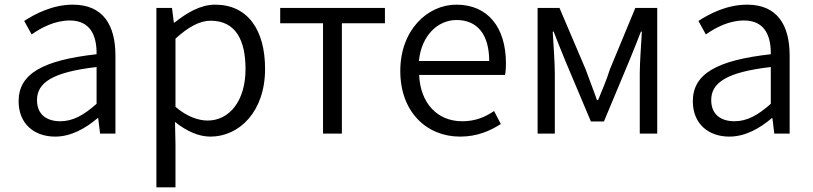

<svg xmlns="http://www.w3.org/2000/svg" viewBox="-20 -574 3495 825"><path d="M217 13C285 13 347 -22 399 -66H402L410 0H476V-335C476 -465 424 -554 293 -554C206 -554 130 -514 84 -484L116 -426C157 -455 215 -486 280 -486C373 -486 396 -414 395 -341C163 -315 60 -257 60 -139C60 -41 128 13 217 13ZM239 -53C184 -53 139 -79 139 -144C139 -218 204 -264 395 -286V-128C340 -79 293 -53 239 -53Z M652 231H734V45L732 -50C782 -10 834 13 884 13C1008 13 1119 -94 1119 -278C1119 -445 1045 -554 904 -554C840 -554 780 -517 730 -477H727L719 -540H652ZM872 -56C835 -56 785 -71 734 -115V-408C789 -458 838 -485 885 -485C993 -485 1035 -401 1035 -277C1035 -141 966 -56 872 -56Z M1368 0H1449V-474H1634V-540H1184V-474H1368Z M1957 13C2031 13 2086 -12 2132 -41L2103 -97C2062 -69 2020 -53 1966 -53C1858 -53 1786 -132 1781 -252H2150C2153 -266 2154 -283 2154 -301C2154 -457 2076 -554 1941 -554C1817 -554 1700 -445 1700 -269C1700 -92 1814 13 1957 13ZM1780 -312C1791 -423 1862 -488 1942 -488C2030 -488 2082 -427 2082 -312Z M2290 0H2364V-258C2364 -305 2358 -382 2355 -438H2359C2375 -396 2393 -353 2409 -313L2519 -52H2575L2684 -313C2700 -353 2718 -396 2734 -438H2738C2735 -382 2729 -305 2729 -258V0H2804V-540H2710L2601 -277C2587 -232 2568 -188 2550 -144H2545C2530 -188 2512 -232 2496 -277L2384 -540H2290Z M3114 13C3182 13 3244 -22 3296 -66H3299L3307 0H3373V-335C3373 -465 3321 -554 3190 -554C3103 -554 3027 -514 2981 -484L3013 -426C3054 -455 3112 -486 3177 -486C3270 -486 3293 -414 3292 -341C3060 -315 2957 -257 2957 -139C2957 -41 3025 13 3114 13ZM3136 -53C3081 -53 3036 -79 3036 -144C3036 -218 3101 -264 3292 -286V-128C3237 -79 3190 -53 3136 -53Z"/></svg>

Font: ChiuKong Gothic MN Normal
Style: Regular
Weight: 350
Designer: Ryoko NISHIZUKA 西塚涼子 (kana, bopomofo & ideographs); Paul D. Hunt (Latin, Greek & Cyrillic); Sandoll Communications 산돌커뮤니
Foundry: Adobe
Version: Version 1.300